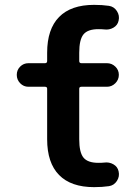

<svg xmlns="http://www.w3.org/2000/svg" viewBox="-20 -760 573 790"><path d="M97 -403Q77 -403 63 -417.5Q49 -432 49 -452Q49 -472 63 -486Q77 -500 97 -500H165Q174 -500 174 -509V-543Q174 -640 223 -690Q272 -740 367 -740Q401 -740 428 -736Q449 -733 461 -714.5Q473 -696 468 -675Q464 -656 446.5 -646Q429 -636 408 -639Q400 -640 385 -640Q341 -640 323.5 -618.5Q306 -597 306 -543V-509Q306 -500 315 -500H420Q440 -500 454.5 -486Q469 -472 469 -452Q469 -432 454.5 -417.5Q440 -403 420 -403H315Q306 -403 306 -395V-187Q306 -133 323.5 -111.5Q341 -90 385 -90Q400 -90 408 -91Q429 -94 446.5 -84Q464 -74 468 -55Q473 -34 461 -15.5Q449 3 428 6Q401 10 367 10Q272 10 223 -40Q174 -90 174 -187V-395Q174 -403 165 -403Z"/></svg>

Font: Rounded Mplus 1c Bold
Style: Bold
Weight: 700
Version: Version 1.059.20150529